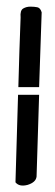

<svg xmlns="http://www.w3.org/2000/svg" viewBox="-20 -573 168 587"><path d="M27.3 -15.6 35.2 -283.2H99.6L91.8 -33.2Q89.8 -15.6 64.5 -7.8Q39.1 -1 27.3 -15.6ZM36.1 -306.6Q39.1 -420.9 43 -519.5Q41 -541 50.8 -546.9Q60.5 -552.7 72.8 -552.7Q85 -552.7 94.2 -550.8Q103.5 -548.8 107.4 -535.2L99.6 -306.6Z"/></svg>

Font: Architects Daughter
Style: Regular
Weight: 400
Designer: Kimberly Geswein
Foundry: Kimberly Geswein
Version: Version 1.003 2010